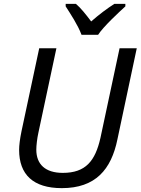

<svg xmlns="http://www.w3.org/2000/svg" viewBox="-20 -964 728 994"><path d="M79 -188C79 -61 151 10 300 10C474 10 556 -86 588 -243L688 -714H599L500 -250C473 -131 424 -69 305 -69C214 -69 168 -114 168 -189C168 -210 172 -247 179 -278L272 -714H183L91 -283C83 -244 79 -211 79 -188ZM320 -944V-931C345 -892 383 -835 402 -784H488C515 -826 597 -902 629 -931V-944H572C536 -921 493 -889 452 -853C425 -889 398 -923 373 -944Z"/></svg>

Font: BC Sans
Style: Italic
Weight: 400
Italic angle: -12°
Designer: Monotype Design Team
Designer: Province of B.C.
Foundry: Monotype Imaging Inc.
Version: Version 2.000;GOOG;noto-source:20170915:90ef993387c0